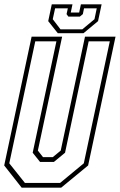

<svg xmlns="http://www.w3.org/2000/svg" viewBox="-22 -870 556 890"><path d="M78.5 0 -2.5 -103 124.5 -700H266L153.5 -172L177.5 -141.5H222.5L259.5 -172L372 -700H513.5L386.5 -103L261.5 0ZM93.5 -22H256.5L366.5 -113L487 -678.5H389L279.5 -162L228 -119.5H163.5L129.5 -162L239.5 -678.5H141.5L21 -113ZM246 -716 201.5 -772 218 -850H314L306 -812H345L353 -850H449L432.5 -772L365 -716ZM258.5 -734H359.5L416 -781L426.5 -831.5H367.5L362 -804.5L348 -793H295L286.5 -804.5L292.5 -831.5H233.5L222.5 -781Z"/></svg>

Font: Tourney Condensed ExtraLight
Style: Italic
Weight: 200
Width: 3
Italic angle: -12°
Designer: Tyler Finck
Foundry: Etcetera Type Co
Version: Version 1.010; ttfautohint (v1.8.3)